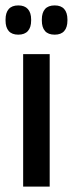

<svg xmlns="http://www.w3.org/2000/svg" viewBox="-22 -689 268 709"><path d="M63.5 0V-489H161.5V0ZM45.5 -561Q22 -561 10.2 -574.5Q-1.5 -588 -1.5 -613V-617Q-1.5 -642 10.2 -655.5Q22 -669 45.5 -669Q69 -669 81 -655.5Q93 -642 93 -617V-613Q93 -588 81 -574.5Q69 -561 45.5 -561ZM180 -561Q156 -561 144.2 -574.5Q132.5 -588 132.5 -613V-617Q132.5 -642 144.2 -655.5Q156 -669 180 -669Q203.5 -669 215.2 -655.5Q227 -642 227 -617V-613Q227 -588 215.2 -574.5Q203.5 -561 180 -561Z"/></svg>

Font: Anek Bangla Medium Medium
Style: Regular
Weight: 500
Version: Version 1.003